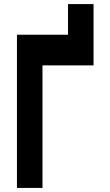

<svg xmlns="http://www.w3.org/2000/svg" viewBox="-20 -900 540 940"><path d="M313 -880H438V-580H188V20H63V-730H313Z"/></svg>

Font: 2P VHS
Style: Regular
Weight: 400
Designer: CodeMan38
Foundry: CodeMan38
Version: Version 3.000